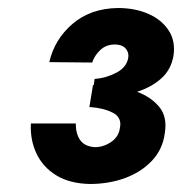

<svg xmlns="http://www.w3.org/2000/svg" viewBox="-20 -728 454 479"><path d="M204 -269Q154 -270 120.5 -290.5Q87 -311 71 -345Q55 -379 57 -420H169Q169 -394 180 -378.5Q191 -363 215 -361Q236 -360 256 -373Q276 -386 279 -408Q285 -435 261 -447Q237 -459 203 -461L212 -516H214L216 -531Q244 -533 270 -546.5Q296 -560 300 -584Q302 -598 293 -607.5Q284 -617 267 -617Q245 -617 230.5 -603.5Q216 -590 210 -572L103 -573Q116 -630 161 -668.5Q206 -707 274 -708Q317 -708 350 -693.5Q383 -679 400.5 -652.5Q418 -626 413 -590Q407 -554 382 -532Q357 -510 322 -499Q357 -486 377.5 -461Q398 -436 391 -395Q386 -356 359.5 -327.5Q333 -299 292.5 -284Q252 -269 204 -269Z"/></svg>

Font: Jost* Heavy
Style: Italic
Weight: 800
Italic angle: -10°
Version: Version 3.7